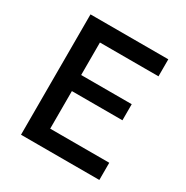

<svg xmlns="http://www.w3.org/2000/svg" viewBox="-161 -833 935 967"><g transform="rotate(30 306.0 -350.0)"><path d="M91 0V-700H543.5V-601H203V-412H497V-318.5H203V-100H546.5V0Z"/></g></svg>

Font: Geologica
Style: Regular
Weight: 400
Designer: Sindre Bremnes, Frode Helland
Foundry: Monokrom Skriftforlag AS
Version: Version 1.010; ttfautohint (v1.8.4.7-5d5b);gftools[0.9.28]